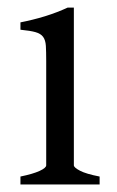

<svg xmlns="http://www.w3.org/2000/svg" viewBox="-20 -489 311 509"><path d="M34.2 0V-21Q67.4 -27.8 85 -35.9Q102.5 -43.9 102.5 -50.8V-327.1Q102.5 -352.1 101.6 -367.4Q100.6 -382.8 94.2 -391.4Q87.9 -399.9 74 -403.8Q60.1 -407.7 34.2 -410.2V-429.7Q49.3 -432.6 66.2 -436.8Q83 -440.9 99.6 -446Q116.2 -451.2 131.3 -457Q146.5 -462.9 159.2 -468.8H175.8V-50.8Q175.8 -44.9 192.1 -36.4Q208.5 -27.8 244.1 -21V0Z"/></svg>

Font: Gentium Plus Cyr
Style: Regular
Weight: 400
Designer: J. Victor Gaultney, Annie Olsen, Iska Routamaa, Becca Hirsbrunner
Foundry: SIL International
Version: Version 5.000